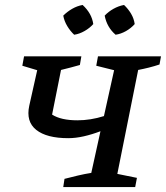

<svg xmlns="http://www.w3.org/2000/svg" viewBox="-20 -754 669 774"><path d="M235 0 240 -33Q267 -40 294.5 -46.5Q322 -53 348 -57L385 -225Q351 -212 318 -204.5Q285 -197 255 -197Q168 -197 126 -230.5Q84 -264 98 -328L130 -471L70 -489L77 -527H308L302 -492Q281 -486 265.5 -482Q250 -478 226 -472L190 -292Q226 -269 292 -269Q345 -269 399 -286L440 -471L368 -489L375 -527H629L623 -494Q602 -487 580 -481.5Q558 -476 537 -472L453 -53L532 -37L525 0ZM313 -734Q350 -700 356 -657Q342 -641 321 -629Q300 -617 279 -614Q263 -629 251 -649Q239 -669 235 -691Q251 -707 271 -718.5Q291 -730 313 -734ZM480 -734Q497 -718 508.5 -698.5Q520 -679 523 -657Q508 -640 487.5 -628.5Q467 -617 446 -614Q411 -644 402 -691Q417 -707 437.5 -718.5Q458 -730 480 -734Z"/></svg>

Font: Piazzolla SC Medium
Style: Italic
Weight: 500
Italic angle: -11.3°
Designer: Juan Pablo del Peral
Foundry: Huerta Tipografica
Version: Version 1.330